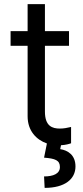

<svg xmlns="http://www.w3.org/2000/svg" viewBox="-20 -696 404 929"><path d="M313.9 -545.5H197.4V-676.1H113.6V-545.5H31.2V-474.4H113.6V-133.5C113.6 -62.5 156.2 -19.5 207 -1.8L193.2 66.8C247.2 71 269.9 79.5 269.9 112.2C269.9 144.9 237.2 157.7 193.2 157.7L196 213.1C294 213.1 345.2 170.5 345.2 109.4C345.2 54 308.2 31.2 271.3 25.6L275.2 6.7C298.7 5.3 314.3 0.7 323.9 -2.8V-81.7C306.1 -77.4 288.4 -73.9 269.9 -73.9C233 -73.9 197.4 -85.2 197.4 -156.2V-474.4H313.9Z"/></svg>

Font: Margiela Sans
Style: Regular
Weight: 400
Designer: Stefan Endress, Andreas Faust
Version: Version 1.100;FEAKit 1.0